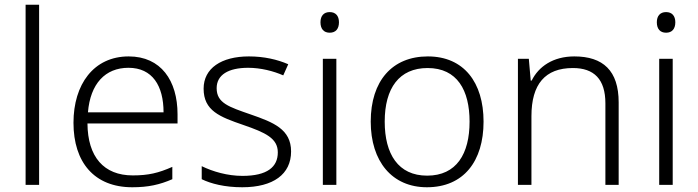

<svg xmlns="http://www.w3.org/2000/svg" viewBox="-20 -780 2946 810"><path d="M145 0V-760H88V0Z M523 -542C375 -542 290 -424 290 -262C290 -95 378 10 538 10C606 10 654 -1 707 -24V-76C648 -50 606 -40 540 -40C418 -40 350 -118 349 -259H729V-298C729 -440 659 -542 523 -542ZM522 -494C623 -494 670 -418 670 -306H351C361 -427 424 -494 522 -494Z M1208 -141C1208 -235 1133 -264 1038 -297C946 -329 894 -345 894 -408C894 -464 943 -494 1027 -494C1080 -494 1134 -480 1175 -462L1196 -509C1150 -529 1094 -542 1030 -542C914 -542 839 -492 839 -406C839 -313 907 -287 1006 -253C1102 -220 1152 -196 1152 -137C1152 -76 1108 -38 1003 -38C940 -38 878 -56 831 -79V-24C870 -5 928 10 1002 10C1133 10 1208 -45 1208 -141Z M1371 -729C1346 -729 1332 -713 1332 -686C1332 -658 1346 -642 1371 -642C1396 -642 1410 -658 1410 -686C1410 -713 1396 -729 1371 -729ZM1399 -532H1342V0H1399Z M2020 -267C2020 -432 1937 -542 1785 -542C1635 -542 1544 -439 1544 -267C1544 -99 1634 10 1781 10C1936 10 2020 -100 2020 -267ZM1603 -267C1603 -408 1664 -493 1784 -493C1909 -493 1961 -399 1961 -267C1961 -131 1906 -39 1782 -39C1660 -39 1603 -130 1603 -267Z M2403 -542C2313 -542 2252 -499 2223 -440H2219L2211 -532H2165V0H2222V-290C2222 -425 2280 -493 2397 -493C2486 -493 2534 -446 2534 -344V0H2590V-348C2590 -482 2524 -542 2403 -542Z M2790 -729C2765 -729 2751 -713 2751 -686C2751 -658 2765 -642 2790 -642C2815 -642 2829 -658 2829 -686C2829 -713 2815 -729 2790 -729ZM2818 -532H2761V0H2818Z"/></svg>

Font: Noto Sans Kannada Light
Style: Regular
Weight: 300
Designer: Jelle Bosma - Monotype Design Team
Foundry: Monotype Imaging Inc.
Version: Version 2.005